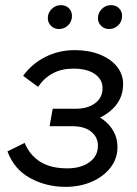

<svg xmlns="http://www.w3.org/2000/svg" viewBox="-20 -720 534 747"><path d="M9 -131 76 -164Q95 -117 136 -91Q177 -65 242 -65Q295 -65 328 -89Q361 -113 361 -153Q361 -186 335 -207.5Q309 -229 261 -229H173L185 -297H276Q321 -297 350 -318.5Q379 -340 379 -377Q379 -411 349 -432Q319 -453 265 -453Q220 -453 186 -435Q152 -417 128 -382L70 -425Q104 -472 156.5 -498.5Q209 -525 271 -525Q325 -525 368 -508Q411 -491 435 -461Q459 -431 459 -393Q459 -344 429.5 -308.5Q400 -273 346 -252L347 -274Q390 -255 413.5 -222Q437 -189 437 -148Q437 -103 410 -68Q383 -33 337 -13Q291 7 235 7Q160 7 97.5 -27Q35 -61 9 -131ZM166 -649Q166 -670 181 -685Q196 -700 217 -700Q236 -700 248 -688Q260 -676 260 -658Q260 -636 245 -621.5Q230 -607 209 -607Q191 -607 178.5 -619.5Q166 -632 166 -649ZM361 -649Q361 -670 376 -685Q391 -700 412 -700Q431 -700 443 -688Q455 -676 455 -658Q455 -636 440 -621.5Q425 -607 404 -607Q386 -607 373.5 -619.5Q361 -632 361 -649Z"/></svg>

Font: Fixel Italic Variable 20240409 Display Thin
Style: Italic
Weight: 100
Italic angle: -10°
Designer: AlfaBravo + MacPaw
Foundry: Kyrylo Tkachov, Marchela Mozhyna, Serhii Makarenko, Maria Weinstein, Zakhar Kryvoshyya
Version: Version 1.211;Glyphs 3.2 (3225)